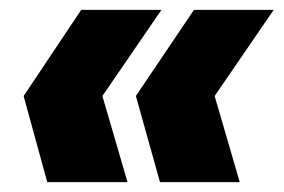

<svg xmlns="http://www.w3.org/2000/svg" viewBox="-20 -445 576 390"><path d="M239 -75H76L28 -250L145 -425H308L188 -250ZM467 -75H305L256 -250L374 -425H536L416 -250Z"/></svg>

Font: Albert Sans Black
Style: Italic
Weight: 900
Italic angle: -11.25°
Designer: Andreas Rasmussen
Foundry: a.Foundry
Version: Version 1.025